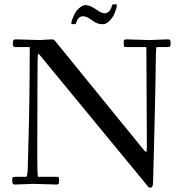

<svg xmlns="http://www.w3.org/2000/svg" viewBox="-20 -856 854 897"><path d="M368.2 -780Q344.2 -780 335.2 -747.6Q335.2 -745.1 334.2 -745.1L332 -743.7L323 -742.9Q313 -742.9 313 -748Q313 -755.4 322.8 -778.9Q332.5 -802.5 349 -817.3Q365.5 -832 378.3 -832Q391.1 -832 404.3 -826Q417.5 -820.1 427.5 -813Q454.3 -793.9 468 -793.9Q492.7 -793.9 502.2 -826.9Q504.4 -834 505.5 -835Q506.6 -835.9 516.4 -835.9Q526.1 -835.9 526.1 -832Q526.1 -822.5 517.5 -799.2Q508.8 -775.9 492.4 -759.4Q476.1 -742.9 460.9 -742.9Q445.8 -742.9 435.8 -746.7Q425.8 -750.5 417.6 -756Q409.4 -761.5 401.6 -767.1Q383.1 -780 368.2 -780ZM136 2.9 52 6.1Q42 6.1 39.6 2.3Q37.1 -1.5 37.1 -13.3Q37.1 -25.1 40.3 -27.6Q43.5 -30 55.9 -30H102.1Q108.6 -30 109.7 -73.6Q110.8 -117.2 112.5 -175.3Q118.9 -391.1 118.9 -636H54Q45.4 -636 42.7 -639.4Q40 -642.8 40 -653.3Q40 -663.8 42.7 -668Q45.4 -672.1 54 -672.1Q54 -672.1 166 -668.9L220.9 -672.1Q225.3 -672.1 227.3 -671.5Q229.2 -670.9 230.2 -670.7Q231.2 -670.4 232.4 -669.4Q233.6 -668.5 234.4 -668Q235.1 -667.5 236.5 -666Q237.8 -664.6 238.3 -663.8Q238.8 -663.1 240.5 -661Q242.2 -658.9 242.9 -658L648.9 -158.9Q660.6 -144.3 663.1 -146.7Q666 -149.7 666 -165V-207L664.1 -583Q664.1 -636 663.1 -636H570.1Q561.8 -636 559.9 -639Q558.1 -642.1 558.1 -649.9Q558.1 -657.7 558.2 -660Q558.3 -662.4 558.8 -665.4Q559.3 -668.5 560.5 -669.4Q563.7 -672.1 570.1 -672.1L678 -668.9L762.9 -672.1Q772.9 -672.1 775 -668.3Q777.1 -664.6 777.1 -652.7Q777.1 -640.9 773.4 -638.4Q769.8 -636 757.1 -636H711.9Q708 -636 707.8 -573.9Q707.5 -511.7 704.3 -370.6Q701.2 -229.5 698.1 -117.6Q695.1 -5.6 695.1 -3.9Q695.1 21 681.9 21Q675.5 21 669.4 13.2Q663.3 5.4 662.1 3.9Q169.9 -594 164.8 -600Q159.7 -606 157.7 -605Q155 -603.3 155 -471.9L154.1 -128.9Q154.1 -30 158 -30H243.9Q252.2 -30 254.2 -27Q256.1 -23.9 256.1 -14.5Q256.1 -5.1 255.6 -1.7Q254.4 6.1 243.9 6.1Z"/></svg>

Font: Fanwood Text
Style: Regular
Weight: 400
Version: Version 1.1001